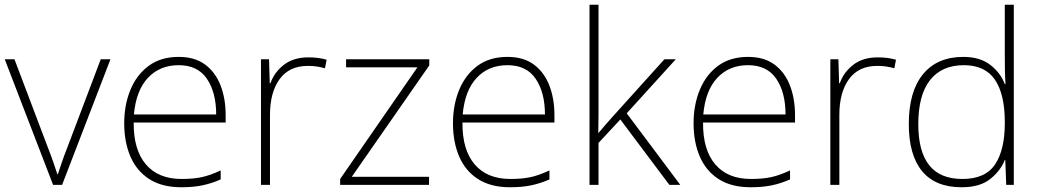

<svg xmlns="http://www.w3.org/2000/svg" viewBox="-20 -846 4386 810"><path d="M204 -66 0 -596H41L183 -221Q196 -188 205 -161.5Q214 -135 222 -111H224Q232 -135 241 -161.5Q250 -188 263 -221L405 -596H446L242 -66Z M734 -606Q802 -606 845.5 -573.5Q889 -541 910.5 -485.5Q932 -430 932 -360V-329H544Q543 -214 595.5 -152.5Q648 -91 746 -91Q795 -91 830.5 -98.5Q866 -106 911 -127V-89Q872 -72 833.5 -64Q795 -56 745 -56Q664 -56 610.5 -90Q557 -124 530.5 -185Q504 -246 504 -326Q504 -403 530 -466.5Q556 -530 607 -568Q658 -606 734 -606ZM734 -571Q654 -571 604 -517.5Q554 -464 545 -363H892Q892 -456 853 -513.5Q814 -571 734 -571Z M1281 -604Q1303 -604 1322 -601.5Q1341 -599 1358 -594L1351 -558Q1333 -563 1316.5 -565.5Q1300 -568 1279 -568Q1200 -568 1159.5 -512Q1119 -456 1119 -361V-66H1081V-596H1115L1118 -495H1121Q1137 -541 1177.5 -572.5Q1218 -604 1281 -604Z M1790 -66H1415V-91L1741 -562H1440V-596H1791V-570L1464 -100H1790Z M2121 -606Q2189 -606 2232.5 -573.5Q2276 -541 2297.5 -485.5Q2319 -430 2319 -360V-329H1931Q1930 -214 1982.5 -152.5Q2035 -91 2133 -91Q2182 -91 2217.5 -98.5Q2253 -106 2298 -127V-89Q2259 -72 2220.5 -64Q2182 -56 2132 -56Q2051 -56 1997.5 -90Q1944 -124 1917.5 -185Q1891 -246 1891 -326Q1891 -403 1917 -466.5Q1943 -530 1994 -568Q2045 -606 2121 -606ZM2121 -571Q2041 -571 1991 -517.5Q1941 -464 1932 -363H2279Q2279 -456 2240 -513.5Q2201 -571 2121 -571Z M2505 -447Q2505 -405 2505 -365.5Q2505 -326 2504 -284Q2519 -302 2533 -318Q2547 -334 2563 -352L2783 -596H2831L2624 -368L2850 -66H2804L2597 -342L2505 -243V-66H2467V-826H2505Z M3136 -606Q3204 -606 3247.5 -573.5Q3291 -541 3312.5 -485.5Q3334 -430 3334 -360V-329H2946Q2945 -214 2997.5 -152.5Q3050 -91 3148 -91Q3197 -91 3232.5 -98.5Q3268 -106 3313 -127V-89Q3274 -72 3235.5 -64Q3197 -56 3147 -56Q3066 -56 3012.5 -90Q2959 -124 2932.5 -185Q2906 -246 2906 -326Q2906 -403 2932 -466.5Q2958 -530 3009 -568Q3060 -606 3136 -606ZM3136 -571Q3056 -571 3006 -517.5Q2956 -464 2947 -363H3294Q3294 -456 3255 -513.5Q3216 -571 3136 -571Z M3683 -604Q3705 -604 3724 -601.5Q3743 -599 3760 -594L3753 -558Q3735 -563 3718.5 -565.5Q3702 -568 3681 -568Q3602 -568 3561.5 -512Q3521 -456 3521 -361V-66H3483V-596H3517L3520 -495H3523Q3539 -541 3579.5 -572.5Q3620 -604 3683 -604Z M4037 -56Q3926 -56 3870 -124Q3814 -192 3814 -323Q3814 -460 3874 -533Q3934 -606 4044 -606Q4114 -606 4157.5 -572.5Q4201 -539 4219 -491H4222Q4220 -520 4219.5 -550.5Q4219 -581 4219 -610V-826H4257V-66H4225L4221 -171H4219Q4200 -124 4156.5 -90Q4113 -56 4037 -56ZM4040 -91Q4137 -91 4178 -152.5Q4219 -214 4219 -326V-332Q4219 -448 4177.5 -509.5Q4136 -571 4046 -571Q3953 -571 3903.5 -508Q3854 -445 3854 -322Q3854 -207 3900 -149Q3946 -91 4040 -91Z"/></svg>

Font: Noto Sans Malayalam UI ExtraLight
Style: Regular
Weight: 200
Designer: Jelle Bosma - Monotype Design Team
Foundry: Monotype Imaging Inc.
Version: Version 2.104; ttfautohint (v1.8.4.7-5d5b)